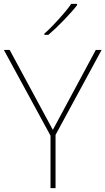

<svg xmlns="http://www.w3.org/2000/svg" viewBox="-20 -972 545 992"><path d="M253 -301 475 -714H505L267 -275V0H241V-271L0 -714H30ZM378 -945Q365 -928 347.5 -908.5Q330 -889 310.5 -868.5Q291 -848 270.5 -828.5Q250 -809 230 -792H209V-798Q232 -818 258.5 -846Q285 -874 309.5 -902.5Q334 -931 348 -952H378Z"/></svg>

Font: Noto Sans Thai Thin
Style: Regular
Weight: 250
Designer: Monotype Design Team
Foundry: Monotype Imaging Inc.
Version: Version 2.001